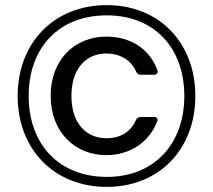

<svg xmlns="http://www.w3.org/2000/svg" viewBox="-20 -724 832 750"><path d="M397 -704C191 -704 49 -557 49 -349C49 -141 191 6 397 6C602 6 743 -141 743 -349C743 -557 602 -704 397 -704ZM397 -664C583 -664 700 -537 700 -349C700 -162 583 -33 397 -33C209 -33 92 -162 92 -349C92 -537 209 -664 397 -664ZM395 -581C490 -581 565 -533 595 -449C598 -439 593 -432 582 -432H529C521 -432 515 -436 512 -444C492 -490 448 -515 395 -515C319 -515 259 -459 259 -349C259 -240 319 -184 395 -184C452 -184 491 -210 511 -255C515 -263 521 -267 529 -267H582C593 -267 598 -260 594 -250C564 -170 489 -118 395 -118C275 -118 178 -206 178 -350C178 -494 275 -581 395 -581Z"/></svg>

Font: Arvore Sans
Style: Regular
Weight: 400
Designer: Jonny Pinhorn (Latin) Dan Schunck (customization for Arvore)
Version: Version 1.000;Glyphs 3.3 (3305)